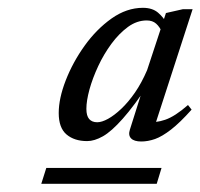

<svg xmlns="http://www.w3.org/2000/svg" viewBox="-20 -708 500 479"><path d="M83 -249.5 95.5 -289H383L371 -249.5ZM304 -384.5 341 -501.5H353Q314.5 -443.5 286.2 -411.8Q258 -380 236.8 -368Q215.5 -356 197.5 -356Q165.5 -356 146 -372.5Q126.5 -389 126.5 -426Q126.5 -462.5 144 -507.5Q161.5 -552.5 191 -593.8Q220.5 -635 258.2 -661.8Q296 -688.5 336.5 -688.5Q360 -688.5 374.2 -676.5Q388.5 -664.5 397 -647.5L384.5 -627Q378.5 -641 369.5 -649Q360.5 -657 346 -657Q321.5 -657 299.2 -640.8Q277 -624.5 258 -598.8Q239 -573 225 -543Q211 -513 203.2 -484.8Q195.5 -456.5 195.5 -436.5Q195.5 -419 202.5 -411Q209.5 -403 222.5 -403Q234 -403 249.5 -411.5Q265 -420 282.5 -436.5Q300 -453 316.8 -477.2Q333.5 -501.5 347 -533L394 -675.5L436 -685H460.5L364.5 -389L351 -404.5Q367.5 -401 392 -409.2Q416.5 -417.5 449 -446L458 -434.5Q429 -402 406.8 -384.8Q384.5 -367.5 366.8 -361.2Q349 -355 332.5 -355Q314.5 -355 307 -362.8Q299.5 -370.5 304 -384.5Z"/></svg>

Font: Newsreader 36pt
Style: Italic
Weight: 400
Italic angle: -17°
Designer: Hugues Gentile
Foundry: Production Type
Version: Version 1.003